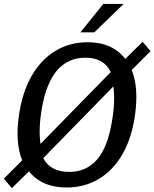

<svg xmlns="http://www.w3.org/2000/svg" viewBox="-23 -949 790 982"><path d="M37.6 13.3 -3.1 -35.5 90.5 -128.9Q72.3 -173.1 68 -230.8Q63.6 -288.5 73.8 -358.7Q90.8 -477.6 139.1 -561.2Q187.4 -644.8 260.6 -688.9Q333.8 -733 425 -733Q488.9 -733 537.3 -711.4Q585.7 -689.7 617.6 -647.8L706.4 -735.3L747.1 -687.5L650.7 -591Q668.7 -546.5 673.1 -488.4Q677.4 -430.4 667.4 -360Q650.8 -242.4 602.9 -159.7Q555 -76.9 482 -33.5Q409 10 317.6 10Q253.7 10 205.3 -11.2Q156.9 -32.4 125.3 -72.8ZM330.7 -69.8Q418 -69.8 472.3 -131.7Q526.6 -193.5 548.5 -322.5Q557.9 -374.2 560.1 -420Q562.2 -465.8 556.9 -507.2L198.2 -140.1Q235.4 -69.8 330.7 -69.8ZM184 -213 543.4 -580.5Q525.5 -618 493.1 -635.9Q460.7 -653.9 413.5 -653.9Q324.7 -653.9 268.8 -588.8Q212.9 -523.8 190 -389.9Q181.8 -339.6 180.2 -295.6Q178.6 -251.5 184 -213ZM388.2 -783.5 505.5 -929H609.4L459.3 -783.5Z"/></svg>

Font: Public Sans Thin
Style: Italic
Weight: 100
Italic angle: -8°
Designer: The Public Sans project authors (U.S. Web Design System). Libre Franklin designed by Pablo Impallari and Rodrigo Fuenzal
Version: Version 2.000